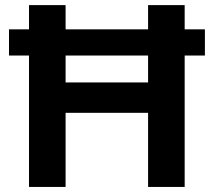

<svg xmlns="http://www.w3.org/2000/svg" viewBox="-20 -739 845 759"><path d="M94.7 0V-519.5H15.6V-623H94.7V-718.8H239.3V-623H565.4V-718.8H710V-623H790V-519.5H710V0H565.4V-293H239.3V0ZM239.3 -413.1H565.4V-519.5H239.3Z"/></svg>

Font: Min Sans Bold
Style: Regular
Weight: 700
Designer: Jinseong-Kim, NotoSansCJK, Nunito
Foundry: Jinseong-Kim
Version: Version 1.400;Glyphs 3.1.2 (3151)